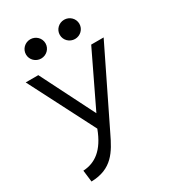

<svg xmlns="http://www.w3.org/2000/svg" viewBox="-203 -749 944 1056"><g transform="rotate(-30 269.0 -221.0)"><path d="M313 -583C313 -549 341 -522 375 -522C409 -522 437 -549 437 -583C437 -617 409 -644 375 -644C341 -644 313 -617 313 -583ZM98 -583C98 -549 126 -522 160 -522C194 -522 222 -549 222 -583C222 -617 194 -644 160 -644C126 -644 98 -617 98 -583ZM52 128 61 202C193 199 238 118 283 24L515 -451H436L272 -110L100 -451H20L234 -34C191 81 128 124 52 128Z"/></g></svg>

Font: Charger
Style: Regular
Weight: 400
Designer: Jasper
Foundry: Cannot Into Space Fonts
Version: Version 0.98